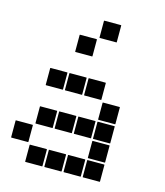

<svg xmlns="http://www.w3.org/2000/svg" viewBox="-117 -884 833 967"><g transform="rotate(15 300.0 -400.0)"><path d="M307 -795H393Q395 -795 395 -793V-707Q395 -705 393 -705H307Q305 -705 305 -707V-793Q305 -795 307 -795ZM207 -695H293Q295 -695 295 -693V-607Q295 -605 293 -605H207Q205 -605 205 -607V-693Q205 -695 207 -695ZM307 -495H393Q395 -495 395 -493V-407Q395 -405 393 -405H307Q305 -405 305 -407V-493Q305 -495 307 -495ZM207 -495H293Q295 -495 295 -493V-407Q295 -405 293 -405H207Q205 -405 205 -407V-493Q205 -495 207 -495ZM107 -495H193Q195 -495 195 -493V-407Q195 -405 193 -405H107Q105 -405 105 -407V-493Q105 -495 107 -495ZM407 -395H493Q495 -395 495 -393V-307Q495 -305 493 -305H407Q405 -305 405 -307V-393Q405 -395 407 -395ZM407 -295H493Q495 -295 495 -293V-207Q495 -205 493 -205H407Q405 -205 405 -207V-293Q405 -295 407 -295ZM307 -295H393Q395 -295 395 -293V-207Q395 -205 393 -205H307Q305 -205 305 -207V-293Q305 -295 307 -295ZM207 -295H293Q295 -295 295 -293V-207Q295 -205 293 -205H207Q205 -205 205 -207V-293Q205 -295 207 -295ZM107 -295H193Q195 -295 195 -293V-207Q195 -205 193 -205H107Q105 -205 105 -207V-293Q105 -295 107 -295ZM407 -195H493Q495 -195 495 -193V-107Q495 -105 493 -105H407Q405 -105 405 -107V-193Q405 -195 407 -195ZM7 -195H93Q95 -195 95 -193V-107Q95 -105 93 -105H7Q5 -105 5 -107V-193Q5 -195 7 -195ZM407 -95H493Q495 -95 495 -93V-7Q495 -5 493 -5H407Q405 -5 405 -7V-93Q405 -95 407 -95ZM307 -95H393Q395 -95 395 -93V-7Q395 -5 393 -5H307Q305 -5 305 -7V-93Q305 -95 307 -95ZM207 -95H293Q295 -95 295 -93V-7Q295 -5 293 -5H207Q205 -5 205 -7V-93Q205 -95 207 -95ZM107 -95H193Q195 -95 195 -93V-7Q195 -5 193 -5H107Q105 -5 105 -7V-93Q105 -95 107 -95Z"/></g></svg>

Font: Pixel Panel Black
Style: Regular
Weight: 900
Monospace: yes
Designer: Óliver Lalan
Foundry: Óliver Lalan
Version: Version 1.000; ttfautohint (v1.8.4.7-5d5b-dirty);gftools[0.9